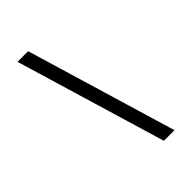

<svg xmlns="http://www.w3.org/2000/svg" viewBox="-282 -922 1164 1164"><g transform="rotate(-45 300.0 -340.0)"><path d="M399 143 110 -823H201L490 143Z"/></g></svg>

Font: Iosevka Etoile Oblique
Style: Regular
Weight: 400
Italic angle: -9°
Designer: Belleve Invis
Foundry: Belleve Invis
Version: Version 15.5.2; ttfautohint (v1.8.4)